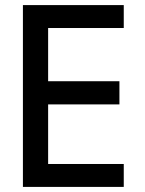

<svg xmlns="http://www.w3.org/2000/svg" viewBox="-20 -734 570 754"><path d="M70 0H466V-90H169V-324H449V-415H169V-624H466V-714H70Z"/></svg>

Font: Noto Sans Mono Condensed Medium
Style: Regular
Weight: 500
Width: 3
Designer: Monotype Design Team
Foundry: Monotype Imaging Inc.
Version: Version 2.014